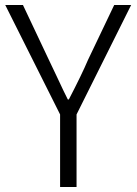

<svg xmlns="http://www.w3.org/2000/svg" viewBox="-20 -750 548 770"><path d="M1 -730H72L176 -510L205 -449Q240 -374 252 -351H256Q308 -451 333 -510L438 -730H506L287 -291V0H221V-291Z"/></svg>

Font: 寒蝉端黑体 Light
Style: Regular
Weight: 300
Designer: ChillDuanSans {Warren2060}; 
Source Han Sans {Ryoko NISHIZUKA 西塚涼子 (kana, bopomofo & ideographs); Paul D. Hunt (Latin, G
Foundry: ChillType&Adobe
Version: Version 1.300;Glyphs 3.3 (3306)